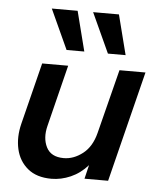

<svg xmlns="http://www.w3.org/2000/svg" viewBox="-48 -667 590 720"><g transform="rotate(5 246.5 -307.0)"><path d="M172.2 11.1Q116 11.1 82.6 -16.7Q49.3 -44.4 39.2 -88.9Q29.2 -133.3 41.7 -184L100 -416.7H197.9L140.3 -185.4Q128.5 -138.9 145.8 -104.5Q163.2 -70.1 211.1 -70.1Q248.6 -70.1 282.6 -96.5Q316.7 -122.9 329.9 -175.7L391 -416.7H488.9L384.7 0H295.8L308.3 -52.1Q279.9 -20.1 244.1 -4.5Q208.3 11.1 172.2 11.1ZM342.4 -475 273.6 -625H370.8L409 -475ZM186.8 -475 118.1 -625H215.3L253.5 -475Z"/></g></svg>

Font: Afacad Medium
Style: Italic
Weight: 500
Italic angle: -14°
Designer: Kristian Moeller
Foundry: Dicotype
Version: Version 1.000; ttfautohint (v1.8.4.7-5d5b)